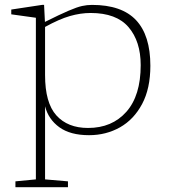

<svg xmlns="http://www.w3.org/2000/svg" viewBox="-20 -542 692 784"><path d="M257.5 198.5V222.5H43V198.5L126.5 190.5V-469.5L26 -483.5V-503L151.5 -522H160L163.5 -452.5Q225.5 -483.5 260 -498.2Q294.5 -513 315 -517.5Q335.5 -522 355.5 -522Q477 -522 535.5 -459.8Q594 -397.5 594 -273.5Q594 -180.5 560.2 -117.2Q526.5 -54 469.8 -22Q413 10 343.5 10Q267 10 222.2 -22.5Q177.5 -55 164 -108V190.5ZM554.5 -276Q554.5 -373 505 -431Q455.5 -489 350 -489Q309 -489 265.5 -476.5Q222 -464 164 -432V-235.5Q164 -122 210.2 -70.8Q256.5 -19.5 339.5 -19.5Q437.5 -19.5 496 -85.5Q554.5 -151.5 554.5 -276Z"/></svg>

Font: Newsreader Caption ExtraLight
Style: Regular
Weight: 275
Designer: Hugues Gentile
Foundry: Production Type
Version: Version 1.001